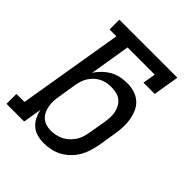

<svg xmlns="http://www.w3.org/2000/svg" viewBox="-212 -870 1013 1013"><g transform="rotate(45 295.0 -363.5)"><path d="M276 8Q250 8 226 1.5Q202 -5 184 -20.5Q166 -36 155 -58Q144 -80 139 -104L122 0H-10V-74H50L148 -662H97V-735H530L506 -590H422L434 -662H231L194 -435Q207 -456 226 -474.5Q245 -493 267.5 -505.5Q290 -518 314.5 -523Q339 -528 364 -528Q364 -528 364 -528Q364 -528 364 -528Q392 -528 418 -520Q444 -512 463.5 -494.5Q483 -477 493.5 -452.5Q504 -428 508.5 -401.5Q513 -375 511.5 -346.5Q510 -318 505 -290L489 -190Q484 -165 476 -139.5Q468 -114 454.5 -91Q441 -68 421 -48.5Q401 -29 377 -16Q353 -3 327.5 2.5Q302 8 276 8ZM256 -65Q273 -65 291.5 -69Q310 -73 327 -81.5Q344 -90 358 -103.5Q372 -117 382.5 -133Q393 -149 398.5 -166.5Q404 -184 407 -202L424 -302Q427 -321 427.5 -340Q428 -359 424 -376.5Q420 -394 411 -409.5Q402 -425 388 -435.5Q374 -446 356 -450Q338 -454 320 -454Q302 -454 285 -451Q268 -448 252 -440Q236 -432 222.5 -419.5Q209 -407 199.5 -392Q190 -377 184.5 -360.5Q179 -344 176 -327L160 -227Q156 -208 155 -189Q154 -170 157 -151.5Q160 -133 167.5 -116.5Q175 -100 188 -88Q201 -76 218.5 -70.5Q236 -65 256 -65Z"/></g></svg>

Font: Iosevka Etoile Oblique
Style: Regular
Weight: 400
Italic angle: -9°
Designer: Belleve Invis
Foundry: Belleve Invis
Version: Version 15.5.2; ttfautohint (v1.8.4)